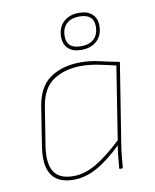

<svg xmlns="http://www.w3.org/2000/svg" viewBox="-81 -768 680 842"><g transform="rotate(-10 258.5 -346.5)"><path d="M180 12Q134 12 106 -6.5Q78 -25 68 -62.5Q58 -100 67 -156L94 -328Q108 -416 162.5 -453Q217 -490 297 -490Q340 -490 380.5 -480.5Q421 -471 468 -462L412 -110Q406 -72 404 -47.5Q402 -23 400 -3Q400 0 397 0H387Q384 0 384 -3Q386 -26 388.5 -52Q391 -78 395 -103Q334 -44 282.5 -16Q231 12 180 12ZM181 -4Q231 -4 282.5 -34Q334 -64 399 -125L450 -449Q410 -459 370.5 -466.5Q331 -474 297 -474Q226 -474 174.5 -441Q123 -408 110 -326L83 -157Q71 -80 94.5 -42Q118 -4 181 -4ZM311 -543Q274 -543 253.5 -562Q233 -581 233 -614Q233 -656 259 -680.5Q285 -705 329 -705Q366 -705 386.5 -686Q407 -667 407 -634Q407 -592 381 -567.5Q355 -543 311 -543ZM313 -559Q350 -559 370.5 -578.5Q391 -598 391 -634Q391 -689 327 -689Q290 -689 269.5 -669.5Q249 -650 249 -614Q249 -559 313 -559Z"/></g></svg>

Font: Sofia Sans Hairline
Style: Italic
Weight: 1
Italic angle: -9°
Designer: Botio Nikoltchev, Ani Petrova
Foundry: lettersoup
Version: Version 4.102